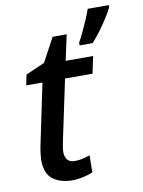

<svg xmlns="http://www.w3.org/2000/svg" viewBox="-86 -818 659 887"><g transform="rotate(-10 243.5 -374.0)"><path d="M322 -611Q332 -629 344.5 -655Q357 -681 369 -709Q381 -737 388 -758H487V-748Q479 -731 462.5 -704.5Q446 -678 425 -649.5Q404 -621 383 -598H322ZM181 10Q126 10 90.5 -16.5Q55 -43 55 -110Q56 -124 58 -141Q60 -158 64 -176L123 -459H47L57 -508L146 -547L206 -659H272L246 -539H375L358 -459H229L169 -175Q167 -164 164.5 -150.5Q162 -137 162 -125Q162 -103 173 -89.5Q184 -76 208 -76Q226 -76 242.5 -79.5Q259 -83 279 -90L278 -10Q262 -3 235 3.5Q208 10 181 10Z"/></g></svg>

Font: Noto Sans Display Medium
Style: Italic
Weight: 500
Italic angle: -12°
Designer: Monotype Design Team
Foundry: Monotype Imaging Inc.
Version: Version 2.003